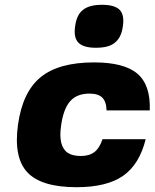

<svg xmlns="http://www.w3.org/2000/svg" viewBox="-20 -770 644 800"><path d="M407 -190H587Q561 -85 493 -37.5Q425 10 299 10Q152 10 94 -52Q36 -114 55 -250.5Q74 -387 149.5 -448.5Q225 -510 372 -510Q498 -510 553 -462.5Q608 -415 604 -310H424Q423 -347 406 -363.5Q389 -380 353 -380Q301 -380 273 -349Q245 -318 235 -250Q228 -205 235 -176Q242 -147 262 -133.5Q282 -120 317 -120Q352 -120 373.5 -136.5Q395 -153 407 -190ZM405 -750Q458 -750 478.5 -729Q499 -708 492 -661Q489 -637 480.5 -620Q472 -603 458.5 -592Q445 -581 425.5 -576Q406 -571 379 -571Q328 -571 307 -592Q286 -613 293 -660Q296 -684 304 -701Q312 -718 326 -729Q340 -740 359.5 -745Q379 -750 405 -750Z"/></svg>

Font: Fivo Sans Modern Heavy
Style: Regular
Weight: 900
Designer: Alexander Slobzheninov
Foundry: Alexander Slobzheninov
Version: 1.0